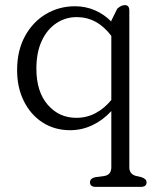

<svg xmlns="http://www.w3.org/2000/svg" viewBox="-20 -499 616 752"><path d="M355.5 233Q332.5 233 332.5 215Q332.5 200 353 195L390 190Q416 185 416 156V-64Q383 -28 341.5 -8.5Q300 11 255 11Q194 11 147 -19.2Q100 -49.5 73.5 -102.8Q47 -156 47 -224Q47 -301 77.8 -357.2Q108.5 -413.5 160 -444Q211.5 -474.5 274 -474.5Q315 -474.5 351.5 -458.8Q388 -443 416 -414.5V-418L439 -464.5Q445 -470.5 452.8 -474.8Q460.5 -479 469 -479Q486.5 -479 486.5 -458V156Q486.5 183 512.5 190L534 195Q554 201.5 554 215Q554 233 531 233ZM122.5 -230Q122.5 -140 166.8 -88.8Q211 -37.5 279 -37.5Q320 -37.5 354.5 -56Q389 -74.5 416 -107.5V-358.5Q360.5 -432 280.5 -432Q236.5 -432 200.5 -408Q164.5 -384 143.5 -339Q122.5 -294 122.5 -230Z"/></svg>

Font: Fraunces 9pt S100 Light
Style: Regular
Weight: 300
Version: Version 1.000; ttfautohint (v1.8.3)